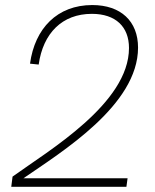

<svg xmlns="http://www.w3.org/2000/svg" viewBox="-20 -722 600 742"><path d="M28.5 -39.5 23.5 0H468.5L473 -33H70.5C220 -136 513.5 -316 513.5 -538C513.5 -640 447 -702.5 336.5 -702.5C201.5 -702.5 114.5 -612.5 96 -476L129.5 -472.5C146.5 -593.5 220 -668.5 335 -668.5C427 -668.5 478.5 -618.5 478.5 -536.5C478.5 -322 167 -139.5 28.5 -39.5Z"/></svg>

Font: HK Grotesk ExtraLight
Style: Italic
Weight: 200
Italic angle: -16°
Designer: Alfredo Marco Pradil
Foundry: Hanken Design Co.
Version: Version 3.001;FEAKit 1.0